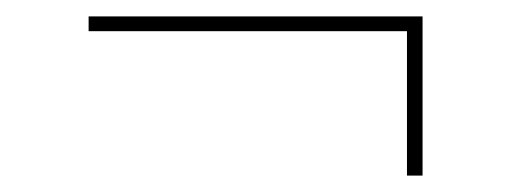

<svg xmlns="http://www.w3.org/2000/svg" viewBox="-20 -371 622 234"><path d="M476 -157V-333H88V-351H495V-157Z"/></svg>

Font: Literata 72pt Light
Style: Regular
Weight: 300
Designer: Latin by Veronika Burian and Jose Scaglione. Greek by Irene Vlachou. Cyrillic by Vera Evstafieva.
Foundry: TypeTogether
Version: Version 3.002